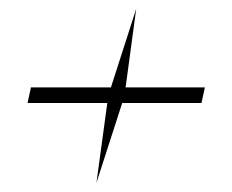

<svg xmlns="http://www.w3.org/2000/svg" viewBox="-20 -502 514 425"><path d="M433.5 -308.5H258L281.5 -482.5L225.5 -308.5H48.5L41 -274H217.5L193.5 -97.5L250.5 -274H426Z"/></svg>

Font: Beautique Display Thin
Style: Bold
Weight: 500
Italic angle: -12°
Designer: Nhat-Quang Ngo
Version: Version 1.100;Glyphs 3.2.3 (3260)